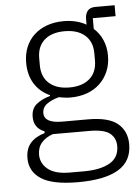

<svg xmlns="http://www.w3.org/2000/svg" viewBox="-55 -619 639 874"><g transform="rotate(-5 264.5 -182.0)"><path d="M513 60Q513 138 450.5 175Q388 212 267 212Q150 212 98 178Q46 144 46 84Q46 40 69 14Q92 -12 134 -24V-32Q86 -51 86 -102Q86 -140 111 -160Q136 -180 173 -190V-194Q128 -214 103 -254Q78 -294 78 -350Q78 -389 91 -421Q104 -453 128.5 -476Q153 -499 187.5 -511.5Q222 -524 264 -524Q323 -524 367 -499V-524Q367 -547 378 -561.5Q389 -576 414 -576H502V-526H398V-477Q424 -454 438 -421.5Q452 -389 452 -350Q452 -311 438.5 -279Q425 -247 400.5 -223.5Q376 -200 341.5 -187.5Q307 -175 265 -175Q251 -175 238 -177Q225 -179 212 -181Q179 -172 157.5 -156.5Q136 -141 136 -115Q136 -69 218 -69H337Q430 -69 471.5 -34.5Q513 0 513 60ZM458 64Q458 27 431.5 5.5Q405 -16 337 -16H171Q138 -5 119 17Q100 39 100 72Q100 112 133 138.5Q166 165 233 165H297Q372 165 415 140.5Q458 116 458 64ZM265 -221Q324 -221 357.5 -250.5Q391 -280 391 -334V-366Q391 -419 357.5 -448.5Q324 -478 265 -478Q205 -478 172 -448.5Q139 -419 139 -366V-334Q139 -280 172.5 -250.5Q206 -221 265 -221Z"/></g></svg>

Font: IBM Plex Sans Hebrew Light
Style: Regular
Weight: 300
Designer: Mike Abbink, Paul van der Laan, Pieter van Rosmalen, Yanek Iontef
Foundry: Bold Monday
Version: Version 1.2